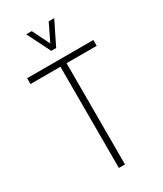

<svg xmlns="http://www.w3.org/2000/svg" viewBox="-220 -979 903 1062"><g transform="rotate(-30 231.0 -448.0)"><path d="M136.7 -896.5H171.9L226.6 -786.1L280.3 -896.5H315.4L242.2 -748H210.9ZM19.5 -646.5V-683.6H442.4V-646.5H250V0H210.9V-646.5Z"/></g></svg>

Font: Post No Bills Colombo Light
Style: Regular
Weight: 300
Designer: Kosala Senevirathne, Siva Puranthara, Lasantha Premarathna, Tharique Azeez
Foundry: Mooniak
Version: Version 1.220 ; ttfautohint (v1.6)